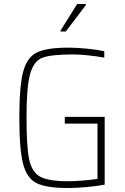

<svg xmlns="http://www.w3.org/2000/svg" viewBox="-20 -935 628 963"><path d="M77 -344Q77 -502 96 -574.5Q115 -647 164.5 -671.5Q214 -696 322 -696Q365 -696 416.5 -691Q468 -686 503 -678V-646Q465 -653 421 -657.5Q377 -662 348 -662Q238 -662 194 -646Q150 -630 131.5 -565.5Q113 -501 113 -344Q113 -198 126.5 -134.5Q140 -71 182 -48.5Q224 -26 321 -26Q352 -26 396 -29.5Q440 -33 469 -38V-315H305V-349H505V-9Q463 -1 412 3.5Q361 8 322 8Q214 8 164.5 -16Q115 -40 96 -112.5Q77 -185 77 -344ZM284 -777V-782L367 -915H411V-910L310 -777Z"/></svg>

Font: Saira Semi Condensed Thin
Style: Regular
Weight: 100
Width: 4
Designer: Hector Gatti with collaboration of the Omnibus-Type team
Foundry: Omnibus-Type
Version: Version 1.001; ttfautohint (v1.8)